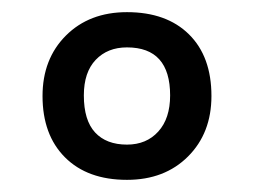

<svg xmlns="http://www.w3.org/2000/svg" viewBox="-20 -606 418 316"><path d="M50 -448Q50 -509 88.5 -547.5Q127 -586 189 -586Q254 -586 291 -549.5Q328 -513 328 -448Q328 -387 289.5 -348.5Q251 -310 189 -310Q124 -310 87 -347Q50 -384 50 -448ZM118 -449Q118 -408 136.5 -388Q155 -368 189 -368Q221 -368 240.5 -389.5Q260 -411 260 -449Q260 -528 189 -528Q157 -528 137.5 -507.5Q118 -487 118 -449Z"/></svg>

Font: Bigshot One
Style: Regular
Weight: 400
Designer: Gesine Todt
Foundry: Gesine Todt
Version: Version 1.000